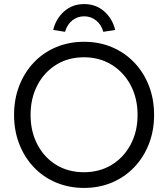

<svg xmlns="http://www.w3.org/2000/svg" viewBox="-20 -912 825 942"><path d="M392 10Q318 10 255 -16.5Q192 -43 146 -91.5Q100 -140 74.5 -205.5Q49 -271 49 -348Q49 -426 74.5 -491.5Q100 -557 146 -605.5Q192 -654 255 -680.5Q318 -707 392 -707Q467 -707 529.5 -680.5Q592 -654 638.5 -605.5Q685 -557 710.5 -491.5Q736 -426 736 -348Q736 -271 710.5 -205.5Q685 -140 638.5 -91.5Q592 -43 529.5 -16.5Q467 10 392 10ZM392 -67Q468 -67 527.5 -103Q587 -139 621 -203Q655 -267 655 -348Q655 -430 621 -494Q587 -558 527.5 -594.5Q468 -631 392 -631Q315 -631 256 -594.5Q197 -558 163.5 -494Q130 -430 130 -348Q130 -267 163.5 -203Q197 -139 256 -103Q315 -67 392 -67ZM299 -756 241 -765Q254 -820 294.5 -856Q335 -892 393 -892Q451 -892 491.5 -856Q532 -820 545 -765L487 -756Q476 -793 450.5 -812.5Q425 -832 393 -832Q361 -832 335.5 -812.5Q310 -793 299 -756Z"/></svg>

Font: Lexend Light
Style: Regular
Weight: 300
Designer: Bonnie Shaver-Troup, Thomas Jockin
Foundry: Lexend
Version: Version 1.007; ttfautohint (v1.8.3)